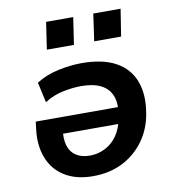

<svg xmlns="http://www.w3.org/2000/svg" viewBox="-82 -802 807 886"><g transform="rotate(-10 321.0 -359.5)"><path d="M283 10Q205 10 151.5 -23Q98 -56 75 -115.5Q52 -175 62 -252L66 -284H475L465 -207H159L183 -233Q176 -187 185 -154Q194 -121 220 -103.5Q246 -86 286 -86Q324 -86 358 -103.5Q392 -121 414.5 -154Q437 -187 445 -233L449 -255Q456 -304 442 -338.5Q428 -373 392.5 -391Q357 -409 300 -409Q261 -409 214.5 -399.5Q168 -390 128 -364L107 -459Q152 -488 210.5 -500.5Q269 -513 320 -513Q420 -513 481 -479Q542 -445 565.5 -382.5Q589 -320 575 -236Q564 -164 524.5 -108.5Q485 -53 424 -21.5Q363 10 283 10ZM396 -602 414 -729H542L522 -602ZM174 -602 193 -729H320L301 -602Z"/></g></svg>

Font: Nunito Sans 6pt
Style: Bold Italic
Weight: 700
Italic angle: -9°
Version: Version 3.101;gftools[0.9.27]